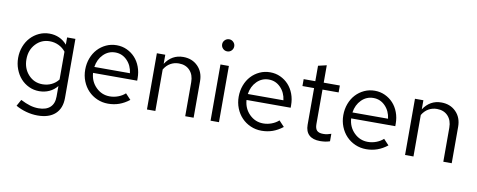

<svg xmlns="http://www.w3.org/2000/svg" viewBox="-74 -1070 4078 1641"><g transform="rotate(10 1965.5 -250.0)"><path d="M278 6Q231 6 189.5 -13.5Q148 -33 118 -66.5Q88 -100 70.5 -146Q53 -192 53 -244Q53 -296 70.5 -342Q88 -388 119 -421.5Q150 -455 192 -474.5Q234 -494 282 -494Q328 -494 367 -476.5Q406 -459 435 -425V-488H507V25Q507 115 453.5 164Q400 213 301 213Q252 213 202.5 199.5Q153 186 111 162L142 106Q187 129 224 140Q261 151 298 151Q364 151 399 119Q434 87 434 26V-66Q406 -31 366 -12.5Q326 6 278 6ZM125 -244Q125 -164 174 -110.5Q223 -57 296 -57Q339 -57 375 -74.5Q411 -92 434 -123V-364Q410 -395 373.5 -412.5Q337 -430 296 -430Q223 -430 174 -377Q125 -324 125 -244Z M1060 -56Q1018 -23 973 -7Q928 9 877 9Q826 9 781.5 -10.5Q737 -30 704.5 -64Q672 -98 653.5 -144.5Q635 -191 635 -244Q635 -297 652.5 -343.5Q670 -390 701 -423.5Q732 -457 774 -476.5Q816 -496 865 -496Q913 -496 954 -477Q995 -458 1025 -425.5Q1055 -393 1072 -347.5Q1089 -302 1089 -250V-228H706Q711 -154 761 -104.5Q811 -55 880 -55Q918 -55 953.5 -68.5Q989 -82 1014 -105ZM864 -433Q804 -433 761 -390Q718 -347 708 -280H1017Q1009 -346 966.5 -389.5Q924 -433 864 -433Z M1214 0V-488H1287V-409Q1315 -452 1354 -474Q1393 -496 1442 -496Q1520 -496 1569.5 -446Q1619 -396 1619 -316V0H1546V-295Q1546 -359 1510.5 -397Q1475 -435 1415 -435Q1375 -435 1342 -416Q1309 -397 1287 -360V0Z M1803 -608Q1781 -608 1765.5 -623.5Q1750 -639 1750 -661Q1750 -682 1765.5 -697.5Q1781 -713 1803 -713Q1824 -713 1839.5 -697.5Q1855 -682 1855 -661Q1855 -639 1840 -623.5Q1825 -608 1803 -608ZM1839 -488V0H1766V-488Z M2392 -56Q2350 -23 2305 -7Q2260 9 2209 9Q2158 9 2113.5 -10.5Q2069 -30 2036.5 -64Q2004 -98 1985.5 -144.5Q1967 -191 1967 -244Q1967 -297 1984.5 -343.5Q2002 -390 2033 -423.5Q2064 -457 2106 -476.5Q2148 -496 2197 -496Q2245 -496 2286 -477Q2327 -458 2357 -425.5Q2387 -393 2404 -347.5Q2421 -302 2421 -250V-228H2038Q2043 -154 2093 -104.5Q2143 -55 2212 -55Q2250 -55 2285.5 -68.5Q2321 -82 2346 -105ZM2196 -433Q2136 -433 2093 -390Q2050 -347 2040 -280H2349Q2341 -346 2298.5 -389.5Q2256 -433 2196 -433Z M2589 -110V-428H2488V-488H2589V-622L2662 -639V-488H2802V-428H2662V-129Q2662 -90 2678.5 -73Q2695 -56 2733 -56Q2752 -56 2767 -59Q2782 -62 2802 -69V-4Q2782 3 2760 6Q2738 9 2717 9Q2654 9 2621.5 -21.5Q2589 -52 2589 -110Z M3300 -56Q3258 -23 3213 -7Q3168 9 3117 9Q3066 9 3021.5 -10.5Q2977 -30 2944.5 -64Q2912 -98 2893.5 -144.5Q2875 -191 2875 -244Q2875 -297 2892.5 -343.5Q2910 -390 2941 -423.5Q2972 -457 3014 -476.5Q3056 -496 3105 -496Q3153 -496 3194 -477Q3235 -458 3265 -425.5Q3295 -393 3312 -347.5Q3329 -302 3329 -250V-228H2946Q2951 -154 3001 -104.5Q3051 -55 3120 -55Q3158 -55 3193.5 -68.5Q3229 -82 3254 -105ZM3104 -433Q3044 -433 3001 -390Q2958 -347 2948 -280H3257Q3249 -346 3206.5 -389.5Q3164 -433 3104 -433Z M3454 0V-488H3527V-409Q3555 -452 3594 -474Q3633 -496 3682 -496Q3760 -496 3809.5 -446Q3859 -396 3859 -316V0H3786V-295Q3786 -359 3750.5 -397Q3715 -435 3655 -435Q3615 -435 3582 -416Q3549 -397 3527 -360V0Z"/></g></svg>

Font: Red Hat Text
Style: Regular
Weight: 400
Designer: Pentagram / MCKL
Foundry: Pentagram / MCKL
Version: Version 1.005; Red Hat Text